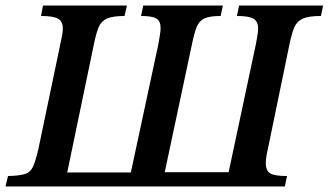

<svg xmlns="http://www.w3.org/2000/svg" viewBox="-37 -677 1193 697"><path d="M997 0H-17L-8 -38Q34 -39 54 -45.5Q74 -52 83.5 -73.5Q93 -95 103 -139L182 -517Q186 -534 188.5 -548.5Q191 -563 191 -574Q191 -599 174 -609Q157 -619 112 -619L119 -657H424L415 -619Q372 -619 351 -609.5Q330 -600 321 -578Q312 -556 304 -517L207 -51H438L538 -517Q541 -535 543.5 -550Q546 -565 546 -576Q546 -600 531 -609.5Q516 -619 475 -619L483 -657H772L764 -619Q723 -619 704 -609.5Q685 -600 676.5 -578Q668 -556 660 -517L561 -52H793L892 -517Q895 -534 897.5 -548Q900 -562 900 -574Q900 -599 883.5 -609Q867 -619 823 -619L831 -657H1136L1128 -619Q1084 -619 1062.5 -609.5Q1041 -600 1031.5 -578Q1022 -556 1014 -517L936 -139Q932 -122 930 -109Q928 -96 928 -85Q928 -57 944 -47.5Q960 -38 1005 -38Z"/></svg>

Font: STIX Two Text SemiBold
Style: Italic
Weight: 600
Italic angle: -12°
Designer: Ross Mills, John Hudson & Paul Hanslow, Tiro Typeworks Ltd; with prior portions MicroPress Inc. and Coen Hoffman, Elsevi
Foundry: Tiro Typeworks Ltd
Version: Version 2.13 b171